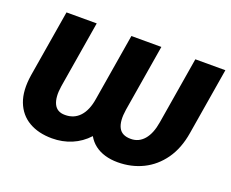

<svg xmlns="http://www.w3.org/2000/svg" viewBox="-95 -700 1041 865"><g transform="rotate(20 425.5 -268.0)"><path d="M36.1 -225.4 89.3 -545.9H234.2L181.1 -225.4Q172.5 -170.5 187.2 -139.8Q201.9 -109.1 240.4 -109.4Q283.4 -109.1 310.9 -138.8Q338.4 -168.5 347.3 -225.4L400.4 -545.9H544.1L491 -225.4Q482.1 -168.5 497.5 -138.8Q512.9 -109.1 555.7 -109.4Q593.6 -109.1 619.2 -138.8Q644.8 -168.5 653.9 -225.4L707 -545.9H851L797.9 -225.4Q785.4 -148.7 748.2 -96.2Q711 -43.8 656.3 -17Q601.6 9.8 535.9 9.8Q502.9 9.8 475.1 1.6Q447.3 -6.5 426.2 -22.6Q405.1 -38.6 391.4 -62.7Q358.4 -26.8 314.9 -8.5Q271.4 9.8 221.3 9.8Q156.1 9.8 110.1 -17Q64.1 -43.8 44 -96.1Q24 -148.4 36.1 -225.4Z"/></g></svg>

Font: Inter Tight
Style: Italic
Weight: 400
Italic angle: -9.39999°
Designer: Rasmus Andersson
Foundry: rsms
Version: Version 3.002